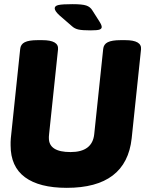

<svg xmlns="http://www.w3.org/2000/svg" viewBox="-20 -895 698 923"><path d="M301 8Q169 8 100 -43Q31 -94 31 -196Q31 -204 31 -212.5Q31 -221 32 -230L77 -659Q79 -682 99 -692Q119 -702 161 -702H183Q263 -702 259 -658L216 -250Q215 -242 215 -238Q215 -234 215 -231Q215 -164 319 -164Q424 -164 433 -250L476 -659Q478 -682 498 -692Q518 -702 560 -702H582Q662 -702 658 -658L613 -230Q587 8 301 8ZM415 -749Q376 -749 357.5 -753Q339 -757 326 -769L266 -821Q243 -842 243 -855Q243 -867 261.5 -871Q280 -875 329 -875Q375 -875 394.5 -868.5Q414 -862 424 -845L459 -790Q465 -780 467 -774.5Q469 -769 469 -765Q469 -757 459 -753Q449 -749 415 -749Z"/></svg>

Font: Asap Semi Condensed Semi Condensed Black
Style: Italic
Weight: 900
Width: 4
Italic angle: -6°
Designer: Pablo Cosgaya
Foundry: Omnibus-Type
Version: Version 3.001; ttfautohint (v1.8.4.7-5d5b)